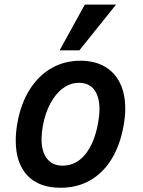

<svg xmlns="http://www.w3.org/2000/svg" viewBox="-20 -832 640 860"><path d="M50.5 -202Q50.5 -241.5 58.5 -284.5Q74 -369 113.2 -431.2Q152.5 -493.5 210.8 -526.8Q269 -560 340 -560Q403 -560 448 -534.5Q493 -509 517 -460.8Q541 -412.5 541 -346Q541 -310 533.5 -268.5Q518 -182 480 -119.8Q442 -57.5 383.8 -24.2Q325.5 9 251.5 9Q154 9 102.2 -46.5Q50.5 -102 50.5 -202ZM419.5 -282Q425.5 -315 425.5 -343Q425.5 -399.5 402 -430.2Q378.5 -461 334 -461Q295.5 -461 262.5 -437Q229.5 -413 205.8 -369Q182 -325 171.5 -266Q166 -234 166 -209.5Q166 -152.5 190.8 -121.2Q215.5 -90 260 -90Q321 -90 362.2 -141Q403.5 -192 419.5 -282ZM247 -606.5 360 -811.5H500L335.5 -606.5Z"/></svg>

Font: JuliaMono SemiBold
Style: Italic
Weight: 600
Italic angle: -9°
Monospace: yes
Designer: cormullion
Foundry: corm
Version: Version 0.056; ttfautohint (v1.8.4)